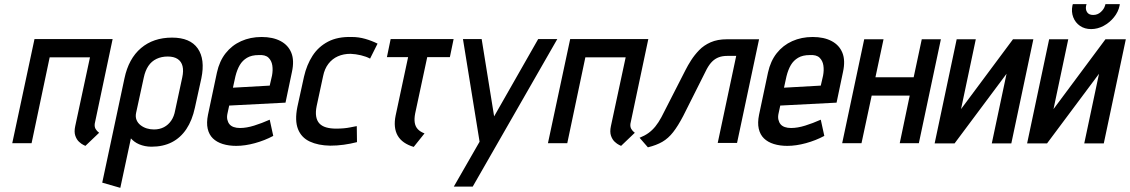

<svg xmlns="http://www.w3.org/2000/svg" viewBox="-20 -689 5438 924"><path d="M436 -94 522 -501H146L39 0H132L219 -413H413L342 -82Q336 -54 342.5 -35.5Q349 -17 360.5 -6.5Q372 4 381.5 8.5Q391 13 391 13L457 -50Q446 -58 440 -68.5Q434 -79 436 -94Z M918 -171 949 -312Q968 -404 931.5 -456Q895 -508 808 -508Q718 -508 658.5 -457.5Q599 -407 579 -312L472 190L559 215L610 -23Q617 -15 627 -7.5Q637 0 650 5.5Q663 11 678 14Q693 17 709 17Q765 17 807 -4.5Q849 -26 877 -68Q905 -110 918 -171ZM857 -316 823 -158Q818 -129 804 -108.5Q790 -88 769 -77Q748 -66 721 -66Q703 -66 686.5 -71Q670 -76 656.5 -86.5Q643 -97 637 -112Q631 -127 635 -146L672 -316Q679 -349 694 -371.5Q709 -394 733 -405.5Q757 -417 787 -417Q817 -417 835 -405Q853 -393 858.5 -370.5Q864 -348 857 -316Z M1075 -144 1083 -181 1354 -195 1385 -343Q1397 -398 1382 -435Q1367 -472 1330 -491.5Q1293 -511 1239 -511Q1185 -511 1140.5 -491Q1096 -471 1066 -433Q1036 -395 1024 -340L981 -137Q973 -98 979.5 -69.5Q986 -41 1004.5 -23Q1023 -5 1052 4Q1081 13 1117 13Q1159 13 1206.5 0Q1254 -13 1295 -35L1278 -113Q1240 -96 1203 -84.5Q1166 -73 1135 -73Q1118 -73 1105 -77.5Q1092 -82 1084.5 -91Q1077 -100 1074 -113.5Q1071 -127 1075 -144ZM1289 -325 1278 -277 1101 -267 1113 -322Q1121 -354 1134 -376Q1147 -398 1169 -411Q1191 -424 1225 -424Q1257 -426 1272 -411.5Q1287 -397 1290.5 -374Q1294 -351 1289 -325Z M1761 -407 1797 -479Q1769 -493 1737.5 -502Q1706 -511 1673 -511Q1605 -513 1558.5 -488.5Q1512 -464 1484 -420.5Q1456 -377 1443 -320L1411 -174Q1398 -109 1414 -68Q1430 -27 1470.5 -8Q1511 11 1569 12Q1602 12 1634.5 7.5Q1667 3 1698 -5L1697 -82Q1697 -82 1688.5 -80.5Q1680 -79 1665.5 -76Q1651 -73 1633.5 -71.5Q1616 -70 1598 -70Q1570 -70 1549.5 -76Q1529 -82 1517 -95Q1505 -108 1501.5 -129Q1498 -150 1504 -179L1535 -323Q1542 -358 1560.5 -382Q1579 -406 1606 -418Q1633 -430 1667 -430Q1692 -429 1717 -423Q1742 -417 1761 -407Z M1978 -143 2036 -414H2145L2163 -501H1860L1842 -414H1944L1884 -133Q1878 -104 1880.5 -79.5Q1883 -55 1894 -36Q1905 -17 1924.5 -3.5Q1944 10 1971 18L2023 -47Q2002 -55 1990.5 -67.5Q1979 -80 1976 -98.5Q1973 -117 1978 -143Z M2164 209H2255L2662 -501H2570L2358 -129L2298 -501H2208L2288 -7Z M3014 -94 3100 -501H2724L2617 0H2710L2797 -413H2991L2920 -82Q2914 -54 2920.5 -35.5Q2927 -17 2938.5 -6.5Q2950 4 2959.5 8.5Q2969 13 2969 13L3035 -50Q3024 -58 3018 -68.5Q3012 -79 3014 -94Z M3478 -500Q3433 -500 3400 -485.5Q3367 -471 3344.5 -447.5Q3322 -424 3306 -399Q3290 -374 3279 -352L3163 -125Q3149 -99 3134 -80.5Q3119 -62 3101 -49Q3083 -36 3058 -26L3098 20Q3139 10 3167.5 -6.5Q3196 -23 3219.5 -53Q3243 -83 3268 -131L3381 -356Q3394 -380 3408 -393.5Q3422 -407 3439.5 -413.5Q3457 -420 3480 -420H3523L3434 -1H3527L3633 -500Z M3727 -144 3735 -181 4006 -195 4037 -343Q4049 -398 4034 -435Q4019 -472 3982 -491.5Q3945 -511 3891 -511Q3837 -511 3792.5 -491Q3748 -471 3718 -433Q3688 -395 3676 -340L3633 -137Q3625 -98 3631.5 -69.5Q3638 -41 3656.5 -23Q3675 -5 3704 4Q3733 13 3769 13Q3811 13 3858.5 0Q3906 -13 3947 -35L3930 -113Q3892 -96 3855 -84.5Q3818 -73 3787 -73Q3770 -73 3757 -77.5Q3744 -82 3736.5 -91Q3729 -100 3726 -113.5Q3723 -127 3727 -144ZM3941 -325 3930 -277 3753 -267 3765 -322Q3773 -354 3786 -376Q3799 -398 3821 -411Q3843 -424 3877 -424Q3909 -426 3924 -411.5Q3939 -397 3942.5 -374Q3946 -351 3941 -325Z M4377 -317H4193L4232 -500H4139L4033 0H4126L4175 -229H4358L4310 0H4402L4508 -500H4416Z M4676 -500H4584L4478 1H4574L4824 -334L4753 1H4847L4953 -500H4855L4605 -164Z M5369 -669H5300L5298 -662Q5293 -645 5277.5 -631Q5262 -617 5241 -617Q5220 -617 5211.5 -630.5Q5203 -644 5207 -662L5209 -669H5143L5141 -662Q5135 -632 5145 -606Q5155 -580 5177.5 -564.5Q5200 -549 5231 -549Q5262 -549 5291 -564.5Q5320 -580 5341 -606Q5362 -632 5368 -662ZM5121 -500H5029L4923 1H5019L5269 -334L5198 1H5292L5398 -500H5300L5050 -164Z"/></svg>

Font: Advent Pro SemiBold
Style: Italic
Weight: 600
Italic angle: -12°
Version: Version 3.000